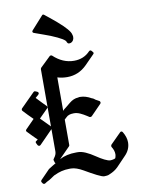

<svg xmlns="http://www.w3.org/2000/svg" viewBox="-129 -1311 1070 1457"><g transform="rotate(-10 406.0 -582.5)"><path d="M775 -161Q775 -181 768.5 -201.5Q762 -222 750 -242Q747 -248 741 -250Q735 -252 729 -246L648 -165Q645 -161 644.5 -155.5Q644 -150 646 -147Q665 -118 665 -88Q665 -77 659 -59L652 -55L650 -54Q641 -52 633.5 -50.5Q626 -49 620 -49Q604 -49 575 -63.5Q546 -78 517 -98Q479 -124 446 -138.5Q413 -153 386 -153H373Q299 -153 245 -124L327 -207Q328 -208 330 -211Q332 -214 332 -216V-414Q346 -427 350 -430.5Q354 -434 356 -435L357 -437Q374 -446 386.5 -447.5Q399 -449 408 -449Q432 -449 456 -438Q480 -427 503 -412L520 -401Q523 -399 528.5 -399.5Q534 -400 538 -403L619 -486Q623 -491 622 -496.5Q621 -502 617 -506Q610 -509 602.5 -514Q595 -519 588 -522Q583 -526 577 -530.5Q571 -535 563 -537Q518 -563 477 -563Q474 -563 469 -563Q465 -563 461 -561Q426 -560 392 -532Q368 -512 356 -502.5Q344 -493 342 -492L332 -481V-739Q367 -728 407 -728Q495 -728 559 -792L630 -864Q639 -872 633 -880L623 -892Q613 -902 603 -892Q555 -841 480 -841Q393 -841 321 -909Q312 -914 304 -909L225 -833Q224 -832 222 -828.5Q220 -825 220 -822V-381L148 -454L215 -521Q224 -529 215 -539Q195 -559 178.5 -576.5Q162 -594 143 -614L167 -635Q174 -641 172 -648.5Q170 -656 161 -659L146 -665Q140 -666 134 -660L28 -554Q25 -551 24 -545.5Q23 -540 27 -535Q43 -517 62 -498Q81 -479 100 -460L32 -391Q23 -381 33 -372Q51 -354 67.5 -336.5Q84 -319 104 -300L92 -292Q87 -290 85.5 -285Q84 -280 87 -275L95 -259Q99 -253 105.5 -251.5Q112 -250 118 -256L220 -360V-188Q220 -164 202 -141Q201 -139 200 -138Q198 -135 196 -131.5Q194 -128 195 -126L200 -109Q200 -104 206 -100Q195 -93 181 -85Q167 -77 149 -65L78 8Q71 18 78 26L84 35Q92 42 101 38Q108 33 117.5 27.5Q127 22 138 17Q147 11 158 4Q169 -3 182 -12V-11Q239 -40 301 -40H314Q334 -40 358 -31.5Q382 -23 406 -9Q459 22 498.5 42Q538 62 553 62Q563 62 574.5 60.5Q586 59 595 54Q635 38 661 12Q678 -6 696 -24.5Q714 -43 730 -60Q775 -104 775 -161ZM504 -1021Q504 -1029 500 -1041Q497 -1057 473.5 -1084.5Q450 -1112 405 -1151Q390 -1164 368.5 -1181.5Q347 -1199 317 -1223Q313 -1227 307 -1227Q302 -1227 299 -1222L210 -1123Q204 -1117 206 -1110.5Q208 -1104 216 -1102Q257 -1087 287 -1076.5Q317 -1066 337 -1058Q449 -1012 449 -990Q454 -979 462.5 -977.5Q471 -976 480.5 -980Q490 -984 497 -994.5Q504 -1005 504 -1021Z"/></g></svg>

Font: MM Taunggyi
Style: Regular
Weight: 400
Designer: Khon Soe Zaw Thu
Version: Version 1.00 July 18, 2016, initial release